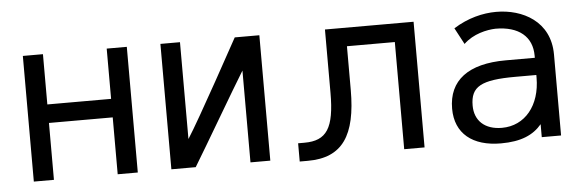

<svg xmlns="http://www.w3.org/2000/svg" viewBox="-39 -598 2197 723"><g transform="rotate(-5 1059.0 -236.5)"><path d="M64 -475V0H140V-215H381V0H457V-475H381V-285H140V-475Z M883 -348V-1H958V-475H865C862 -470 703 -178 658 -109V-475H584V-1H676C725 -81 839 -277 883 -348Z M1283 -240V-405H1464V0H1541V-475H1206V-236C1206 -102 1176 -57 1092 -57H1068V12H1099C1230 12 1283 -68 1283 -240Z M2057 -306C2057 -432 1953 -485 1854 -485C1803 -485 1746 -471 1692 -437L1725 -375C1761 -410 1813 -421 1846 -422C1934 -422 1984 -380 1984 -308V-300H1874C1732 -300 1657 -243 1657 -136C1657 -42 1722 10 1829 10C1906 10 1952 -11 1984 -49V0H2057ZM1984 -235V-225C1984 -120 1925 -48 1838 -48C1773 -48 1735 -84 1735 -141C1735 -213 1775 -235 1905 -235Z"/></g></svg>

Font: Mint Spirit
Style: Regular
Weight: 400
Designer: HARENDAL Hirwen
Foundry: Arkandis Digital Foundry.
Version: Version 1.004;FFEdit